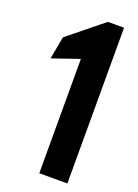

<svg xmlns="http://www.w3.org/2000/svg" viewBox="-155 -905 685 950"><g transform="rotate(20 188.0 -430.0)"><path d="M37 -573 179 -622V-20H327V-840H242L59 -692Z"/></g></svg>

Font: Rabbid Highway Sign IV
Style: Obl
Weight: 400
Foundry: Cannot Into Space Fonts
Version: Version 0.277